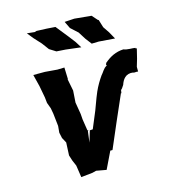

<svg xmlns="http://www.w3.org/2000/svg" viewBox="-111 -831 821 925"><g transform="rotate(-15 299.5 -369.0)"><path d="M576 -416V-440L587 -477L599 -526C599 -526 591 -526 593 -530C580 -533 554 -530 535 -538C496 -536 467 -521 438 -496C439 -488 437 -499 435 -488C440 -485 437 -489 437 -483C420 -475 412 -455 401 -444C387 -424 373 -401 361 -374L350 -347L328 -288L293 -204L278 -203L261 -146L268 -201L272 -207L267 -205L258 -263L256 -290L246 -350L250 -409L238 -470L240 -467L238 -527L203 -526L142 -531H84L99 -471L110 -412L113 -384L124 -354L129 -326L136 -263L133 -230L139 -202L153 -176L150 -112L159 -84L171 -56L180 4L237 -2L257 -7L307 2L348 -83H359C395 -169 433 -254 470 -339L471 -334L474 -354L470 -348L480 -358L490 -373C498 -397 514 -424 553 -418C550 -414 569 -419 576 -416ZM342 -600 322 -632 295 -667 247 -727 204 -730 154 -732 144 -729 106 -733 130 -703 163 -667 189 -632 221 -612 266 -609ZM510 -599C504 -611 496 -623 490 -635L469 -666L457 -705L453 -707L429 -734L345 -742L296 -739L313 -704L348 -672L372 -634L395 -604L430 -605Z"/></g></svg>

Font: Asimov Print
Style: DIt
Weight: 250
Width: 0
Designer: Google
Version: Version 2.000980: 2014